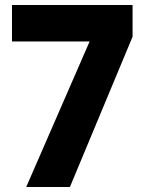

<svg xmlns="http://www.w3.org/2000/svg" viewBox="-20 -749 575 769"><path d="M511 -729H28V-583H339L85 0H260L511 -602Z"/></svg>

Font: Poppins
Style: Bold
Weight: 700
Designer: Ninad Kale (Devanagari), Jonny Pinhorn (Latin)
Foundry: Indian Type Foundry
Version: 4.004